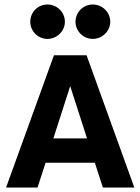

<svg xmlns="http://www.w3.org/2000/svg" viewBox="-20 -844 631 864"><path d="M193.4 -668.9C236.3 -668.9 272 -704.1 272 -746.1C272 -789.6 236.3 -823.7 193.4 -823.7C150.9 -823.7 116.2 -789.6 116.2 -746.1C116.2 -704.1 150.9 -668.9 193.4 -668.9ZM397 -668.9C440.4 -668.9 476.1 -704.1 476.1 -746.1C476.1 -789.6 440.4 -823.7 397 -823.7C355 -823.7 319.8 -789.6 319.8 -746.1C319.8 -704.1 355 -668.9 397 -668.9ZM442.9 0H584.5L369.6 -595.2H222.7L7.3 0H148.9L185.1 -111.8H406.7ZM220.2 -221.2 295.9 -456.5 371.6 -221.2Z"/></svg>

Font: Now ExtraBold
Style: Regular
Weight: 800
Designer: Alfredo Marco Pradil
Foundry: Alfredo Marco Pradil
Version: Version 1.200;hotconv 1.0.109;makeotfexe 2.5.65596